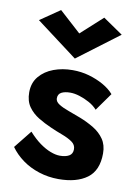

<svg xmlns="http://www.w3.org/2000/svg" viewBox="-84 -779 607 850"><g transform="rotate(10 219.5 -353.5)"><path d="M85 -170 21 -90Q43 -59 76 -35Q109 -11 151 2.5Q193 16 239 16Q320 16 367 -18.5Q414 -53 414 -130Q414 -168 396 -194Q378 -220 349 -237.5Q320 -255 287 -268Q259 -279 232 -288.5Q205 -298 187.5 -309Q170 -320 170 -335Q170 -354 185 -362Q200 -370 225 -370Q244 -370 266.5 -363Q289 -356 311 -344Q333 -332 348 -315L405 -395Q386 -417 356.5 -433.5Q327 -450 292 -460Q257 -470 218 -470Q172 -470 133 -455.5Q94 -441 69.5 -412Q45 -383 45 -340Q45 -301 63 -275.5Q81 -250 109 -233Q137 -216 167 -203Q194 -191 221 -181Q248 -171 266 -158.5Q284 -146 284 -126Q284 -105 268.5 -96Q253 -87 227 -87Q208 -87 184.5 -96Q161 -105 136 -123Q111 -141 85 -170ZM218 -635 121 -723 32 -662 218 -522 404 -662 315 -723Z"/></g></svg>

Font: Jost SemiBold
Style: Regular
Weight: 600
Version: Version 3.710